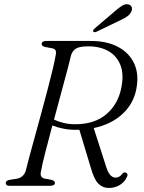

<svg xmlns="http://www.w3.org/2000/svg" viewBox="-20 -898 698 928"><path d="M593.5 -43Q583.5 -19.5 560 -4.5Q536.5 10.5 505 10.5Q477 10.5 456 -9.8Q435 -30 418.5 -88.5L363.5 -271Q358.5 -270.5 353.5 -270.5Q318 -270 288 -275.8Q258 -281.5 233 -291.5Q214 -221 198.8 -161.2Q183.5 -101.5 178.5 -71.5Q174 -55 179.2 -46Q184.5 -37 195 -35L227.5 -29Q245.5 -24.5 245.5 -14.5Q245.5 0 222.5 0H25.5Q8 0 8 -13Q8 -26.5 30.5 -29.5L57.5 -33.5Q92 -38 104 -71Q109.5 -94.5 121.2 -137.8Q133 -181 148 -235.8Q163 -290.5 179 -349.2Q195 -408 209.5 -463Q224 -518 234.5 -562Q245 -606 249 -630.5Q252.5 -646.5 248.8 -654.2Q245 -662 230.5 -665L198 -671Q181.5 -675 181.5 -685.5Q181.5 -700 203.5 -700H420.5Q496 -700 550.2 -671.5Q604.5 -643 628.8 -590.5Q653 -538 638.5 -465.5Q624.5 -395 570.5 -345.8Q516.5 -296.5 433 -279L487 -111Q499.5 -67 511.8 -53.2Q524 -39.5 538.5 -39.5Q558 -39.5 571 -58Q578.5 -67.5 589 -63.5Q594.5 -61.5 596 -55.5Q597.5 -49.5 593.5 -43ZM322.5 -628Q316.5 -601 303.5 -552.2Q290.5 -503.5 274 -442.8Q257.5 -382 241 -320Q260.5 -310.5 286.8 -304Q313 -297.5 343.5 -297.5Q437 -297.5 493.8 -345.8Q550.5 -394 566.5 -474Q579.5 -539 562 -583.5Q544.5 -628 504 -651Q463.5 -674 407 -674Q364 -674 346.8 -663Q329.5 -652 322.5 -628ZM532 -841Q553.5 -860 569.8 -870.2Q586 -880.5 601.5 -876.5Q614 -873 617 -862Q620 -851 613.5 -840Q606.5 -826 592 -816.8Q577.5 -807.5 558 -798.5L446 -744.5Q434 -739.5 430.5 -746Q428.5 -749.5 431.2 -753.5Q434 -757.5 438 -761Z"/></svg>

Font: Fraunces 9pt Light
Style: Italic
Weight: 300
Italic angle: -16°
Version: Version 1.000;[0bf87f6ff]